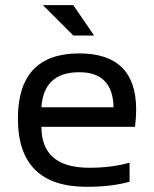

<svg xmlns="http://www.w3.org/2000/svg" viewBox="-20 -718 592 738"><path d="M284.7 -512.7Q503.4 -512.7 503.4 -296.4Q503.4 -265.6 499 -230.5H139.2Q139.2 -73.2 322.8 -73.2Q410.2 -73.2 478 -92.8V-19.5Q410.2 0 313 0Q48.8 0 48.8 -262.2Q48.8 -512.7 284.7 -512.7ZM139.2 -305.7H416.5Q413.6 -440.4 284.7 -440.4Q147.9 -440.4 139.2 -305.7ZM341.8 -581.5H261.7L145 -698.2H261.7Z"/></svg>

Font: Voltera
Style: Regular
Weight: 400
Designer: Bernd Montag
Version: Version 1.301